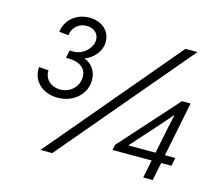

<svg xmlns="http://www.w3.org/2000/svg" viewBox="-105 -885 1177 1022"><g transform="rotate(15 483.5 -374.0)"><path d="M75.7 -424.3 128.9 -420.4Q127.4 -396.5 138.4 -377.7Q149.4 -358.9 169.4 -348.4Q189.5 -337.9 214.8 -337.9Q243.2 -337.9 266.1 -351.1Q289.1 -364.3 301.8 -386.2Q314.5 -408.2 314.5 -433.6Q314.5 -461.9 299.1 -478.8Q283.7 -495.6 261.7 -502.2Q239.7 -508.8 218.3 -508.8H201.7L210.4 -551.3H232.4Q257.8 -551.3 280.8 -564.5Q303.7 -577.6 317.9 -598.9Q332 -620.1 332 -642.6Q332 -668.5 313.2 -685.1Q294.4 -701.7 264.6 -701.7Q231.4 -701.7 209 -680.9Q186.5 -660.2 183.1 -628.4L131.3 -633.8Q135.3 -666.5 154.1 -692.6Q172.9 -718.8 202.6 -733.4Q232.4 -748 268.1 -748Q301.8 -748 328.4 -734.9Q355 -721.7 369.6 -698.5Q384.3 -675.3 384.3 -646.5Q384.3 -607.9 360.1 -576.9Q335.9 -545.9 297.9 -531.2Q330.1 -519 348.1 -492.2Q366.2 -465.3 366.2 -429.7Q366.2 -390.6 345.7 -359.1Q325.2 -327.6 290 -309.8Q254.9 -292 212.9 -292Q172.4 -292 139.9 -308.6Q107.4 -325.2 90.1 -355.5Q72.8 -385.7 75.7 -424.3ZM803.7 -719.7H870.1L262.2 0H197.3ZM783.7 -99.1H567.9L574.2 -129.4L857.9 -445.8H905.3L844.7 -144.5H901.9L892.6 -99.1H835.9L815.9 0H763.7ZM793 -144.5 823.2 -293.5 838.4 -363.3H836.9L792 -311.5L645 -147V-144.5Z"/></g></svg>

Font: Reddit Sans Vanilla Light
Style: Italic
Weight: 300
Italic angle: -11.25°
Designer: Stephen Hutchings
Version: Version 1.013